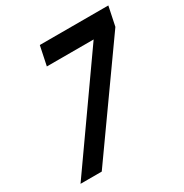

<svg xmlns="http://www.w3.org/2000/svg" viewBox="-163 -828 916 956"><g transform="rotate(-30 295.5 -350.0)"><path d="M149 0 568 -590 591 -700H197L174 -590H443L27 0Z"/></g></svg>

Font: Advent Pro
Style: Bold Italic
Weight: 700
Italic angle: -12°
Designer: VivaRado, Andreas Kalpakidis
Foundry: VivaRado, Andreas Kalpakidis
Version: Version 3.000